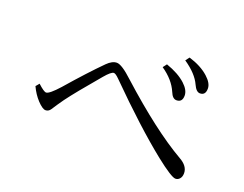

<svg xmlns="http://www.w3.org/2000/svg" viewBox="-94 -906 1189 937"><g transform="rotate(20 500.0 -437.5)"><path d="M654.8 -658.2Q719.7 -635.7 756.3 -602.1Q788.1 -572.8 788.1 -544.4Q788.1 -509.3 757.8 -509.3Q737.3 -509.3 725.1 -540Q701.2 -596.2 639.6 -638.2ZM747.1 -727.1Q810.5 -708 849.6 -672.9Q882.8 -643.1 882.8 -615.2Q882.8 -580.1 854 -580.1Q834.5 -580.1 819.8 -612.8Q797.4 -662.6 731.9 -707ZM103 -356.9Q135.3 -327.1 147 -327.1Q163.6 -327.1 210 -378.9Q303.2 -486.3 373 -556.2Q398.9 -582 422.9 -582Q448.7 -582 507.8 -526.9Q716.8 -337.9 869.1 -250Q915 -224.6 915 -187Q915 -168 904.8 -157.2Q896 -147.9 883.8 -147.9Q862.8 -147.9 776.9 -215.8Q639.2 -325.7 454.1 -511.2Q435.1 -530.3 425.8 -530.3Q412.1 -530.3 380.9 -493.2Q281.2 -376 241.7 -322.3Q216.3 -286.6 199.7 -260.3Q189.9 -245.1 173.8 -245.1Q158.2 -245.1 130.9 -273.9Q105 -301.8 87.9 -338.9Z"/></g></svg>

Font: I.Ming
Style: Regular
Weight: 400
Designer: Ichiten Fonts Project
Version: Version 5.10 Mar 24, 2018